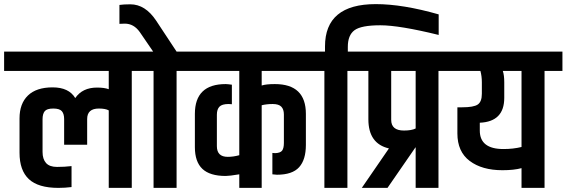

<svg xmlns="http://www.w3.org/2000/svg" viewBox="-54 -914 2756 934"><path d="M41 -171V-338Q41 -410 82 -449.5Q123 -489 202 -489Q281 -489 312 -437Q347 -488 418 -488Q454 -488 475 -480V-569H-34V-663H674V-569H587V0H475V-377Q459 -386 427 -386Q370 -386 370 -335V-210H258V-335Q258 -360 247 -373Q236 -386 205 -386Q174 -386 163.5 -373Q153 -360 153 -334V-175Q153 -140 170 -121Q187 -102 223.5 -102Q260 -102 294 -106V-4Q262 0 230 0Q132 0 86.5 -42.5Q41 -85 41 -171Z M892 -663V-569H805V0H693V-569H606V-663H691L626 -758Q597 -799 553 -799Q536 -799 527 -798V-890Q547 -893 580 -893Q653 -893 706 -813L805 -663Z M1001 -203Q1001 -151 1054 -151Q1081 -151 1110 -159V-569H824V-663H1504V-569H1219V-498Q1240 -505 1283 -505Q1434 -505 1434 -360V-209Q1434 -137 1401 -100.5Q1368 -64 1293 -64Q1287 -64 1271 -66V-170L1285 -169Q1310 -170 1318.5 -181.5Q1327 -193 1327 -219V-357Q1327 -382 1314.5 -395Q1302 -408 1272.5 -408Q1243 -408 1219 -402V0H1110V-66Q1062 -58 1044 -58Q967 -58 930.5 -92.5Q894 -127 894 -198V-360Q894 -505 1044 -505Q1052 -505 1074 -502V-407L1058 -408Q1026 -408 1013.5 -395Q1001 -382 1001 -356Z M1527 -663V-688Q1527 -894 1774 -894Q1905 -894 2080 -844V-744Q1889 -791 1796 -791Q1703 -791 1670.5 -767Q1638 -743 1638 -686V-663H1723V-569H1636V0H1524V-569H1437V-663Z M1655 -663H2166V-569H2079V0H1968V-197H1967L1831 0H1706L1838 -192Q1738 -215 1738 -334V-569H1655ZM1849 -569V-331Q1849 -279 1911 -279Q1948 -279 1968 -289V-569Z M2290 -514Q2290 -543 2283 -569H2098V-663H2682V-569H2595V0H2483V-96Q2446 -86 2390 -86Q2291 -86 2231 -131Q2171 -176 2171 -265V-392H2194Q2250 -392 2270 -405.5Q2290 -419 2290 -458ZM2399 -514V-438Q2399 -322 2280 -317V-279Q2280 -189 2395 -189Q2443 -189 2483 -199V-569H2392Q2399 -548 2399 -514Z"/></svg>

Font: Khand SemiBold
Style: Regular
Weight: 600
Designer: Devanagari: Sanchit Sawaria, Jyotish Sonowal; Latin: Satya Rajpurohit
Foundry: Indian Type Foundry
Version: Version 1.101;PS 1.0;hotconv 1.0.78;makeotf.lib2.5.61930; tt